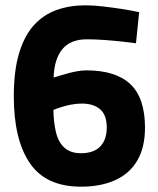

<svg xmlns="http://www.w3.org/2000/svg" viewBox="-20 -691 595 723"><path d="M285 12Q153 12 92.5 -76.5Q32 -165 32 -328Q32 -425 52 -491Q72 -557 108 -596.5Q144 -636 193.5 -653.5Q243 -671 302 -671Q333 -671 370.5 -666.5Q408 -662 443.5 -656.5Q479 -651 504 -645L492 -528Q471 -531 439 -534.5Q407 -538 372.5 -540.5Q338 -543 307 -543Q245 -543 214.5 -505.5Q184 -468 182 -399Q192 -402 206.5 -406.5Q221 -411 238 -415.5Q255 -420 272 -423Q289 -426 305 -426Q416 -426 471 -374Q526 -322 526 -210Q526 -136 497 -86.5Q468 -37 413.5 -12.5Q359 12 285 12ZM285 -114Q333 -114 357.5 -139.5Q382 -165 382 -211Q382 -258 357 -279.5Q332 -301 288 -301Q268 -301 247.5 -297Q227 -293 210 -287.5Q193 -282 181 -277Q182 -229 191 -192Q200 -155 223 -134.5Q246 -114 285 -114Z"/></svg>

Font: Cairo ExtraBold
Style: Regular
Weight: 800
Designer: Mohamed Gaber, Accademia di Belle Arti di Urbino
Foundry: Kief Type Foundry, Accademia di Belle Arti di Urbino
Version: Version 3.117